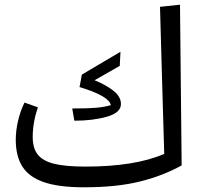

<svg xmlns="http://www.w3.org/2000/svg" viewBox="-20 -782 849 816"><path d="M752 -79Q673 -35 574.5 -10.5Q476 14 336 14Q231 14 167.5 -7.5Q104 -29 75.5 -73.5Q47 -118 47 -188Q47 -226 56.5 -267.5Q66 -309 84 -346L141 -326Q119 -261 119 -200Q119 -152 140.5 -125Q162 -98 210 -86Q258 -74 343 -74Q554 -74 678 -128Q678 -146 670 -400L660 -753L745 -762ZM287 -321Q354 -321 388.5 -324Q423 -327 451 -335Q444 -374 318 -412L328 -465L492 -562L489 -502L382 -441Q431 -421 462.5 -396Q494 -371 494 -340Q494 -303 434.5 -286Q375 -269 296 -269Z"/></svg>

Font: FiraGO Book
Style: Italic
Weight: 350
Italic angle: -8°
Designer: bBox Type GmbH
Foundry: bBox Type GmbH
Version: Version 1.001